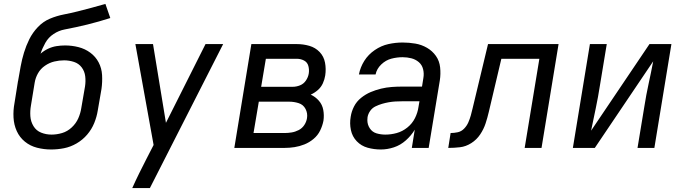

<svg xmlns="http://www.w3.org/2000/svg" viewBox="-20 -755 3496 980"><path d="M241 8Q274 8 307 1.5Q340 -5 371 -23Q402 -41 425 -68Q448 -95 461 -127Q474 -159 479 -191L498 -301Q503 -337 501 -372Q499 -407 483.5 -436.5Q468 -466 441 -486Q414 -506 380.5 -514.5Q347 -523 312 -523Q290 -523 268 -519.5Q246 -516 225 -506Q204 -496 187 -481Q196 -509 211.5 -536.5Q227 -564 253.5 -581.5Q280 -599 309.5 -604.5Q339 -610 368.5 -616.5Q398 -623 427 -630Q456 -637 485 -645.5Q514 -654 543 -663L518 -735Q483 -725 448 -715.5Q413 -706 377 -697Q341 -688 305 -681Q269 -674 234.5 -659.5Q200 -645 173 -616.5Q146 -588 129.5 -554.5Q113 -521 102.5 -486.5Q92 -452 85.5 -416.5Q79 -381 73 -346V-345Q73 -344 72.5 -343Q72 -342 72 -342L54 -229Q47 -192 49 -155Q51 -118 65.5 -86Q80 -54 107 -32Q134 -10 169 -1Q204 8 241 8ZM243 -68Q215 -68 190 -78Q165 -88 151 -111Q137 -134 135 -161.5Q133 -189 138 -217L157 -333Q161 -358 174 -381Q187 -404 209.5 -419.5Q232 -435 257 -441Q282 -447 307 -447Q333 -447 357.5 -439Q382 -431 397 -411Q412 -391 415 -365.5Q418 -340 414 -314L395 -204Q391 -177 379.5 -151Q368 -125 346 -104.5Q324 -84 297 -76Q270 -68 243 -68Z M655 205H745L1119 -530H1029L827 -128L761 -530H671L764 -15L728 55Q709 92 690.5 129.5Q672 167 655 205Z M1176 0H1432Q1458 0 1483.5 -4Q1509 -8 1534 -18Q1559 -28 1580.5 -46Q1602 -64 1614 -88.5Q1626 -113 1631 -139Q1635 -167 1630 -194Q1625 -221 1607.5 -241Q1590 -261 1566 -272Q1586 -281 1602.5 -295.5Q1619 -310 1628 -330Q1637 -350 1640 -370Q1645 -403 1639 -435Q1633 -467 1611.5 -489.5Q1590 -512 1559 -521Q1528 -530 1495 -530H1263ZM1474 -312H1313L1337 -455H1495Q1515 -455 1532 -446Q1549 -437 1554 -418Q1559 -399 1556 -380Q1553 -361 1541.5 -344Q1530 -327 1511.5 -319.5Q1493 -312 1474 -312ZM1274 -76 1301 -236H1456Q1481 -236 1504.5 -228.5Q1528 -221 1539.5 -199Q1551 -177 1547 -152Q1544 -133 1533 -116.5Q1522 -100 1504.5 -91Q1487 -82 1468.5 -79Q1450 -76 1432 -76Z M1924 8Q1957 8 1990.5 -3Q2024 -14 2051.5 -38.5Q2079 -63 2097 -93L2082 0H2168L2225 -345Q2230 -378 2226.5 -411Q2223 -444 2205 -469.5Q2187 -495 2159.5 -511Q2132 -527 2100 -532.5Q2068 -538 2035 -538Q1999 -538 1962.5 -530Q1926 -522 1893 -499.5Q1860 -477 1839.5 -444.5Q1819 -412 1812 -375H1897Q1903 -404 1926 -426Q1949 -448 1977.5 -455.5Q2006 -463 2035 -463Q2058 -463 2079.5 -457.5Q2101 -452 2117.5 -438Q2134 -424 2139.5 -402Q2145 -380 2141 -357L2134 -313H2032Q2006 -313 1979 -311Q1952 -309 1925 -302.5Q1898 -296 1872 -285Q1846 -274 1823 -255.5Q1800 -237 1787 -211.5Q1774 -186 1770 -159Q1764 -125 1771 -91.5Q1778 -58 1801 -34Q1824 -10 1856.5 -1Q1889 8 1924 8Q1924 8 1924 8Q1924 8 1924 8Q1924 8 1924 8Q1924 8 1924 8ZM1947 -68Q1923 -68 1901.5 -74.5Q1880 -81 1867.5 -100Q1855 -119 1855 -142Q1855 -149 1856 -157Q1859 -174 1869.5 -189Q1880 -204 1896.5 -212Q1913 -220 1930 -225Q1947 -230 1964 -233Q1981 -236 1998 -237Q2015 -238 2032 -238H2121L2116 -209Q2112 -180 2098 -152Q2084 -124 2059 -104Q2034 -84 2005 -76Q1976 -68 1947 -68Z M2268 0Q2298 0 2328 -3.5Q2358 -7 2385.5 -24.5Q2413 -42 2431 -69Q2449 -96 2458.5 -125Q2468 -154 2475 -184L2539 -455H2733L2658 0H2744L2831 -530H2471L2392 -201Q2388 -183 2383 -165.5Q2378 -148 2370.5 -130.5Q2363 -113 2349 -98.5Q2335 -84 2316.5 -80Q2298 -76 2280 -76Z M2904 0H3016L3314 -442Q3303 -384 3290.5 -327Q3278 -270 3269 -212L3234 0H3320L3407 -530H3295L2997 -88Q3009 -146 3021 -203Q3033 -260 3042 -318L3077 -530H2991Z"/></svg>

Font: Iosevka Sparkle Oblique
Style: Regular
Weight: 400
Italic angle: -9°
Designer: Belleve Invis
Foundry: Belleve Invis
Version: Version 4.5.0; ttfautohint (v1.8.3)